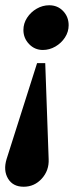

<svg xmlns="http://www.w3.org/2000/svg" viewBox="-36 -510 287 730"><path d="M54 200Q13 200 -5.5 169Q-24 138 -11 95L105 -270H136L149 95Q151 138 123 169Q95 200 54 200ZM151 -490Q183 -490 204 -468Q225 -446 225 -414Q225 -389 211 -367.5Q197 -346 174.5 -333Q152 -320 127 -320Q96 -320 74.5 -342.5Q53 -365 53 -396Q53 -421 67 -442.5Q81 -464 103.5 -477Q126 -490 151 -490Z"/></svg>

Font: Brygada 1918
Style: Italic
Weight: 400
Italic angle: -8°
Designer: Mateusz Machalski | Borys Kosmynka | Przemek Hoffer
Foundry: NIEPODLEGLA 2018
Version: Version 3.006